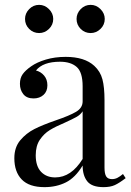

<svg xmlns="http://www.w3.org/2000/svg" viewBox="-20 -763 538 790"><path d="M39 -112Q39 -157 63.5 -186Q88 -215 121.5 -232Q155 -249 210 -268Q266 -287 293 -303Q320 -319 320 -346V-408Q320 -466 295.5 -487.5Q271 -509 227 -509Q157 -509 128 -473Q148 -468 161.5 -452Q175 -436 175 -412Q175 -387 159 -372.5Q143 -358 118 -358Q90 -358 76 -375.5Q62 -393 62 -418Q62 -442 73.5 -458Q85 -474 108 -490Q132 -507 169 -518Q206 -529 250 -529Q328 -529 368 -492Q393 -469 401.5 -436.5Q410 -404 410 -351V-73Q410 -48 417 -37Q424 -26 441 -26Q453 -26 463.5 -31.5Q474 -37 486 -47L497 -30Q471 -10 452.5 -1.5Q434 7 406 7Q358 7 339 -17Q320 -41 320 -82Q290 -32 251 -12.5Q212 7 163 7Q100 7 69.5 -24.5Q39 -56 39 -112ZM320 -109V-305Q311 -291 295 -282Q279 -273 246 -258Q208 -242 184.5 -227.5Q161 -213 144 -188Q127 -163 127 -124Q127 -79 149 -56Q171 -33 207 -33Q273 -33 320 -109ZM199 -685Q199 -661 181.5 -644Q164 -627 141 -627Q117 -627 100 -644Q83 -661 83 -685Q83 -708 100 -725.5Q117 -743 141 -743Q164 -743 181.5 -725.5Q199 -708 199 -685ZM411 -685Q411 -661 393.5 -644Q376 -627 353 -627Q329 -627 312 -644Q295 -661 295 -685Q295 -708 312 -725.5Q329 -743 353 -743Q376 -743 393.5 -725.5Q411 -708 411 -685Z"/></svg>

Font: Myanmar April Display
Style: Regular
Weight: 400
Designer: Khon Soe Zaw Thu
Foundry: Myanmar OS
Version: Version 2.50 April 12, 2019